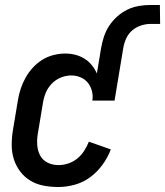

<svg xmlns="http://www.w3.org/2000/svg" viewBox="-20 -743 663 771"><path d="M214 8Q184 8 155 2.5Q126 -3 102 -17.5Q78 -32 61 -54.5Q44 -77 35.5 -104Q27 -131 27 -161Q27 -191 32 -221L52 -341Q56 -365 63.5 -387.5Q71 -410 83 -431.5Q95 -453 112 -471.5Q129 -490 150 -503Q171 -516 195 -522Q219 -528 242 -528Q263 -528 282.5 -523Q302 -518 319 -507.5Q336 -497 348.5 -481.5Q361 -466 369 -448L386 -550Q390 -573 397.5 -596Q405 -619 418.5 -639.5Q432 -660 451 -677Q470 -694 492 -704.5Q514 -715 537.5 -719Q561 -723 584 -723H622L623 -647H585Q566 -647 546 -640.5Q526 -634 510.5 -620.5Q495 -607 486.5 -588Q478 -569 475 -550L440 -339H351Q354 -359 349 -378Q344 -397 332.5 -411Q321 -425 303.5 -432.5Q286 -440 266 -440Q245 -440 224 -431.5Q203 -423 187 -406Q171 -389 163 -368.5Q155 -348 152 -327L132 -207Q128 -184 129.5 -161Q131 -138 141 -119Q151 -100 171 -90Q191 -80 215 -80Q234 -80 254 -86.5Q274 -93 290.5 -106.5Q307 -120 318 -137.5Q329 -155 337 -174L425 -143Q413 -111 392 -82Q371 -53 343 -32Q315 -11 281 -1.5Q247 8 214 8Z"/></svg>

Font: Iosevka Curly Semibold
Style: Italic
Weight: 600
Italic angle: -9°
Monospace: yes
Designer: Belleve Invis
Foundry: Belleve Invis
Version: Version 22.1.2; ttfautohint (v1.8.4)